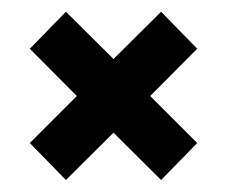

<svg xmlns="http://www.w3.org/2000/svg" viewBox="-20 -477 387 327"><path d="M92.3 -170.4 30.8 -233.4 110.8 -313.5 30.8 -394 92.3 -457 173.3 -376.5 254.4 -457 315.9 -394 235.8 -313.5 315.9 -233.4 254.4 -170.4 173.3 -251Z"/></svg>

Font: Antonio SemiBold
Style: Regular
Weight: 600
Designer: Vernon Adams
Foundry: Vernon Adams
Version: Version 1.002